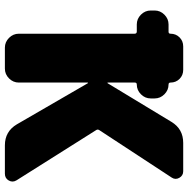

<svg xmlns="http://www.w3.org/2000/svg" viewBox="-12 -758 770 786"><g transform="rotate(90 373.0 -365.0)"><path d="M513 -373 718 -48Q728 -32 719 -16Q710 0 691 0H575Q518 0 489 -49L321 -339Q321 -340 319 -340Q318 -340 318 -339V-57Q318 -34 301 -17Q284 0 261 0H175Q152 0 135 -17Q118 -34 118 -57V-531Q118 -540 109 -540H80Q57 -540 40 -557Q23 -574 23 -597V-613Q23 -636 40 -653Q57 -670 80 -670H110Q118 -670 118 -678Q118 -700 133 -715Q148 -730 170 -730H266Q288 -730 303 -715Q318 -700 318 -678Q318 -670 326 -670Q349 -670 366 -653Q383 -636 383 -613V-597Q383 -574 366 -557Q349 -540 326 -540Q318 -540 318 -532V-421Q318 -420 319 -420Q321 -420 321 -421L479 -682Q508 -730 565 -730H681Q699 -730 708 -714Q717 -698 707 -683L513 -387Q508 -380 513 -373Z"/></g></svg>

Font: Rounded Mplus 1c Black
Style: Regular
Weight: 900
Version: Version 1.059.20150529